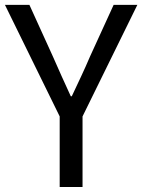

<svg xmlns="http://www.w3.org/2000/svg" viewBox="-21 -753 573 773"><path d="M219.3 0H311.3V-284.3L532 -733.4H436.5L341.6 -525.9C318.7 -471.8 293.8 -420.4 268 -365.4H264C238.1 -420.4 216 -471.8 191.8 -525.9L97.4 -733.4H-1.1L219.3 -284.3Z"/></svg>

Font: Source Han Sans JP VF
Style: Regular
Weight: 250
Designer: Ryoko NISHIZUKA 西塚涼子 (kana, bopomofo & ideographs); Paul D. Hunt (Latin, Greek & Cyrillic); Sandoll Communications 산돌커뮤니
Foundry: Adobe
Version: Version 2.004;hotconv 1.0.118;makeotfexe 2.5.65603